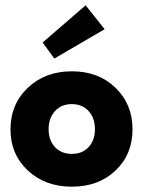

<svg xmlns="http://www.w3.org/2000/svg" viewBox="-20 -691 556 723"><path d="M184.5 -470.5 140.5 -531 302.5 -671 374 -581ZM19.5 -204Q19.5 -298.5 84.8 -360.5Q150 -422.5 250.5 -422.5Q351 -422.5 415 -360.5Q479 -298.5 479 -204Q479 -109.5 415 -48.8Q351 12 250.5 12Q150 12 84.8 -49Q19.5 -110 19.5 -204ZM187 -137.2Q211 -111.5 250.5 -111.5Q290 -111.5 313.8 -137.2Q337.5 -163 337.5 -204.5Q337.5 -246 313.8 -272.5Q290 -299 250.5 -299Q211 -299 187 -272.5Q163 -246 163 -204.5Q163 -163 187 -137.2Z"/></svg>

Font: League Spartan
Style: Bold
Weight: 700
Foundry: The League of Moveable Type
Version: Version 2.002